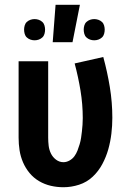

<svg xmlns="http://www.w3.org/2000/svg" viewBox="-20 -777 540 805"><path d="M246 8Q219 8 193 2Q167 -4 144 -17.5Q121 -31 104 -51.5Q87 -72 76.5 -96.5Q66 -121 62 -147Q58 -173 58 -200V-520H182V-200Q182 -183 184 -166Q186 -149 193.5 -133.5Q201 -118 215 -107.5Q229 -97 246 -97Q259 -97 271.5 -104Q284 -111 292 -122Q300 -133 305 -146Q310 -159 314 -172.5Q318 -186 320 -199.5Q322 -213 323.5 -226.5Q325 -240 326 -254Q327 -268 327 -282Q327 -340 317.5 -397.5Q308 -455 293 -511L413 -538Q430 -476 440.5 -412Q451 -348 451 -283Q451 -250 447 -216.5Q443 -183 434 -151Q425 -119 409 -89Q393 -59 368.5 -36Q344 -13 311.5 -2.5Q279 8 246 8ZM201 -600 213 -757H315L284 -600ZM375 -608Q366 -608 357.5 -611Q349 -614 342.5 -620Q336 -626 333.5 -635Q331 -644 331 -653Q331 -661 333.5 -670Q336 -679 342.5 -685Q349 -691 357.5 -694Q366 -697 375 -697Q384 -697 392.5 -694Q401 -691 407.5 -685Q414 -679 416.5 -670Q419 -661 419 -653Q419 -644 416.5 -635Q414 -626 407.5 -620Q401 -614 392.5 -611Q384 -608 375 -608ZM125 -608Q116 -608 107.5 -611Q99 -614 92.5 -620Q86 -626 83.5 -635Q81 -644 81 -653Q81 -661 83.5 -670Q86 -679 92.5 -685Q99 -691 107.5 -694Q116 -697 125 -697Q134 -697 142.5 -694Q151 -691 157.5 -685Q164 -679 166.5 -670Q169 -661 169 -653Q169 -644 166.5 -635Q164 -626 157.5 -620Q151 -614 142.5 -611Q134 -608 125 -608Z"/></svg>

Font: Iosevka Curly Extrabold
Style: Regular
Weight: 800
Monospace: yes
Designer: Belleve Invis
Foundry: Belleve Invis
Version: Version 22.1.2; ttfautohint (v1.8.4)